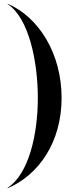

<svg xmlns="http://www.w3.org/2000/svg" viewBox="-20 -820 408 1010"><path d="M20 -798.5C131.5 -726 179 -497 179 -305C179 -113 131.5 95.5 20 168L21 170C184 100 304 -72 304 -305C304 -538 184 -730 21 -800Z"/></svg>

Font: Bodoni* 96pt Medium
Style: Regular
Weight: 500
Version: Version 2.3